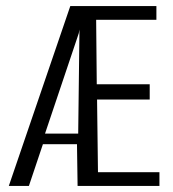

<svg xmlns="http://www.w3.org/2000/svg" viewBox="-20 -611 569 631"><path d="M9 0 211 -591H494V-546H296L298 -334H472V-284H299L302 -45H504V0H235L233 -137H121L75 0ZM128 -172H237L241 -500V-514L239 -502Z"/></svg>

Font: Alumni Sans
Style: Regular
Weight: 400
Designer: Robert E. Leuschke
Foundry: Robert E. Leuschke
Version: Version 1.018